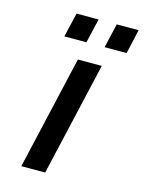

<svg xmlns="http://www.w3.org/2000/svg" viewBox="-107 -752 613 816"><g transform="rotate(15 200.0 -343.5)"><path d="M376 -580 400 -687H304L279 -580ZM199 -580 224 -687H127L102 -580ZM173 0 288 -500H183L68 0Z"/></g></svg>

Font: Perun Medium Italic
Style: Regular
Weight: 500
Italic angle: -12°
Foundry: Copyright (c) Stefan Peev, Context Ltd, 2016
Version: Version 1.026